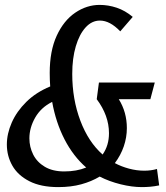

<svg xmlns="http://www.w3.org/2000/svg" viewBox="-20 -755 676 784"><path d="M384 -418H612L594 -350H465Q498 -297 498 -232Q498 -194 485.5 -157.5Q473 -121 449 -89Q475 -75 506.5 -66.5Q538 -58 569 -58Q597 -58 621 -65L630 2Q611 6 593.5 7.5Q576 9 559 9Q519 9 472.5 -2.5Q426 -14 387 -34Q354 -14 312 -2.5Q270 9 218 9Q147 9 100 -15Q53 -39 30.5 -78.5Q8 -118 8 -165Q8 -209 28 -254.5Q48 -300 87.5 -339Q127 -378 185 -402Q183 -429 183 -457Q183 -547 211.5 -609Q240 -671 287 -703Q334 -735 387 -735Q422 -735 456.5 -723.5Q491 -712 522 -686L471 -627Q429 -671 388 -671Q355 -671 329.5 -643Q304 -615 289.5 -566Q275 -517 275 -453Q275 -350 308 -262.5Q341 -175 399 -124Q425 -161 425 -211Q425 -283 375 -350ZM100 -190Q100 -155 115.5 -124Q131 -93 163 -74Q195 -55 242 -55Q293 -55 332 -71Q279 -117 243.5 -186Q208 -255 193 -339Q147 -316 123.5 -274.5Q100 -233 100 -190Z"/></svg>

Font: Rosario Light
Style: Italic
Weight: 300
Italic angle: -8.05°
Designer: Hector Gatti
Foundry: Omnibus Type
Version: Version 1.101; ttfautohint (v1.8.1.43-b0c9)